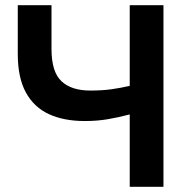

<svg xmlns="http://www.w3.org/2000/svg" viewBox="-20 -720 738 740"><path d="M480 0V-279Q436.5 -267.5 395.2 -260.5Q354 -253.5 307 -253.5Q226 -253.5 168.2 -280.2Q110.5 -307 79.5 -364Q48.5 -421 48.5 -512.5V-700H178.5V-531Q178.5 -443 216.8 -407Q255 -371 328 -371Q374 -371 409.5 -376Q445 -381 480 -389V-700H610V0Z"/></svg>

Font: Geologica Cursive Medium
Style: Regular
Weight: 500
Designer: Sindre Bremnes, Frode Helland
Foundry: Monokrom Skriftforlag AS
Version: Version 1.010;gftools[0.9.28]